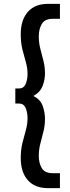

<svg xmlns="http://www.w3.org/2000/svg" viewBox="-20 -760 360 990"><path d="M87 55Q87 12 95.5 -22.5Q104 -57 113 -88Q122 -119 122 -151Q122 -179 112.5 -202.5Q103 -226 78 -226H59V-304H78Q103 -304 112.5 -327.5Q122 -351 122 -378Q122 -410 113 -440.5Q104 -471 95.5 -505.5Q87 -540 87 -584Q87 -657 123.5 -698.5Q160 -740 226 -740H289V-663H252Q211 -663 195.5 -636.5Q180 -610 180 -573Q180 -539 188 -508.5Q196 -478 204 -446.5Q212 -415 212 -381Q212 -350 200 -317.5Q188 -285 152 -265Q189 -247 200.5 -213Q212 -179 212 -148Q212 -113 204 -81.5Q196 -50 188 -19.5Q180 11 180 44Q180 81 195.5 107Q211 133 252 133H289V210H226Q160 210 123.5 169Q87 128 87 55Z"/></svg>

Font: Georama Medium
Style: Regular
Weight: 500
Designer: Jean-Baptiste Levee
Foundry: Production Type
Version: Version 1.000